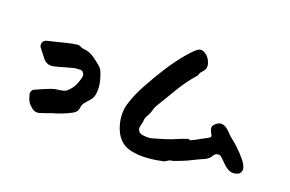

<svg xmlns="http://www.w3.org/2000/svg" viewBox="-72 -667 1251 828"><g transform="rotate(15 554.0 -253.0)"><path d="M347 -205Q342 -186 329 -176Q325 -172 320.5 -167.5Q316 -163 312 -159Q299 -149 296 -131Q293 -114 276 -105Q254 -95 229.5 -88Q205 -81 179 -76Q177 -75 163.5 -71.5Q150 -68 136 -65Q114 -59 97 -76Q94 -79 91.5 -82Q89 -85 86 -88Q77 -100 74 -114Q73 -118 72.5 -121.5Q72 -125 71 -129Q69 -138 73.5 -146Q78 -154 87 -156Q102 -161 117.5 -166.5Q133 -172 151 -177Q168 -182 185.5 -182Q203 -182 216 -186Q224 -189 233 -197.5Q242 -206 247 -212Q255 -223 261.5 -236.5Q268 -250 272 -264Q274 -273 269 -281Q264 -289 255 -290Q241 -291 226 -290Q219 -289 198.5 -285Q178 -281 158.5 -277.5Q139 -274 132 -274Q107 -274 92.5 -295.5Q78 -317 65 -338Q59 -348 64 -360Q69 -371 82 -373Q97 -375 121 -379Q145 -383 171.5 -387Q198 -391 217 -391Q220 -391 226 -389Q227 -389 228 -388Q238 -381 248 -380Q271 -376 291 -360Q311 -344 327 -327Q337 -317 340 -305Q348 -280 350.5 -254.5Q353 -229 347 -205Z M1043 -64Q1045 -53 1039.5 -43.5Q1034 -34 1023 -32Q1004 -27 989 -35Q974 -43 962.5 -57Q951 -71 940 -83Q934 -90 925.5 -91Q917 -92 910 -87Q908 -86 907 -85Q906 -84 904 -82Q900 -74 892 -68Q884 -62 875 -58Q850 -50 835.5 -44Q821 -38 803 -31.5Q785 -25 748 -15Q744 -14 740.5 -13.5Q737 -13 734 -13Q727 -13 717 -7Q707 -1 702 -1H698Q607 10 551 -10.5Q495 -31 481 -103Q471 -156 489 -200.5Q507 -245 537 -290Q569 -338 602.5 -382Q636 -426 676 -466Q687 -477 696 -485Q705 -493 715 -500Q735 -515 754 -500Q773 -486 779 -460.5Q785 -435 766 -420Q755 -411 751 -398Q750 -397 750 -397Q750 -397 749 -396Q709 -358 676.5 -313Q644 -268 611 -223Q609 -220 607.5 -217Q606 -214 604 -211Q600 -199 595 -189Q590 -179 584 -171Q577 -162 575 -149Q574 -141 571 -133.5Q568 -126 566 -118Q564 -108 569 -99.5Q574 -91 584 -88Q610 -81 630.5 -84.5Q651 -88 688 -96Q717 -103 735.5 -109.5Q754 -116 780 -122Q785 -123 787 -120.5Q789 -118 791 -119Q815 -127 835 -137Q844 -141 853 -144.5Q862 -148 871 -153Q878 -157 872.5 -167.5Q867 -178 865 -191Q863 -204 878 -214Q893 -225 906 -222Q919 -219 929 -209.5Q939 -200 946.5 -190Q954 -180 958 -177Q959 -176 959.5 -175.5Q960 -175 961 -174Q977 -160 994 -140.5Q1011 -121 1025 -101Q1039 -81 1043 -64Z"/></g></svg>

Font: Slackside One
Style: Regular
Weight: 400
Version: Version 1.000